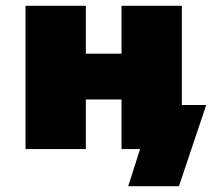

<svg xmlns="http://www.w3.org/2000/svg" viewBox="-20 -514 752 662"><path d="M691 -152 597 128H422L463 0H399V-171H276V0H68V-494H276V-329H399V-494H607V-152Z"/></svg>

Font: Nunito Sans Heavy
Style: Regular
Weight: 400
Designer: Vernon Adams
Foundry: Vernon Adams
Version: Version 2.500